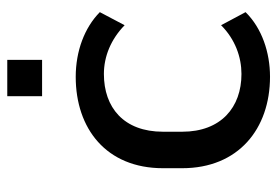

<svg xmlns="http://www.w3.org/2000/svg" viewBox="-142 -644 795 552"><g transform="rotate(-90 256.0 -368.5)"><path d="M311 9.8C380.9 9.8 450.7 -13.7 496.6 -60.5L459 -130.9C418.5 -90.3 367.2 -72.3 318.8 -72.3C223.1 -72.3 152.8 -130.9 152.8 -242.7V-297.9C152.8 -411.1 222.7 -467.8 318.8 -467.8C369.6 -467.8 418.9 -447.3 459 -408.2L496.6 -479.5C452.1 -523.4 384.8 -548.8 310.5 -548.8C162.1 -548.8 47.9 -461.4 47.9 -297.9V-242.7C47.9 -81.5 160.6 9.8 311 9.8ZM359.4 -645.5V-745.6H254.9V-645.5Z"/></g></svg>

Font: Winston
Style: Regular
Weight: 400
Designer: Vernon Adams, Kim Jin-seong, David Berlow, Cristiano Sobral
Foundry: The Winston Project Authors
Version: Version 3.004